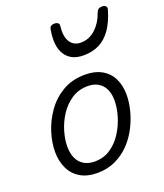

<svg xmlns="http://www.w3.org/2000/svg" viewBox="-155 -947 912 1068"><g transform="rotate(-20 301.0 -412.5)"><path d="M236 19Q177 19 136 -5.5Q95 -30 74.5 -73.5Q54 -117 54 -172Q54 -226 73 -286.5Q92 -347 130 -400Q168 -453 224.5 -486Q281 -519 357 -519Q415 -519 455.5 -496Q496 -473 516.5 -431.5Q537 -390 537 -335Q537 -294 525.5 -246.5Q514 -199 490.5 -152Q467 -105 431 -66.5Q395 -28 346 -4.5Q297 19 236 19ZM244 -46Q298 -46 339 -74Q380 -102 407.5 -146Q435 -190 449 -238Q463 -286 463 -328Q463 -368 449.5 -396Q436 -424 410.5 -439Q385 -454 349 -454Q295 -454 253.5 -426.5Q212 -399 184 -356Q156 -313 142 -265Q128 -217 128 -177Q128 -136 141.5 -106.5Q155 -77 181.5 -61.5Q208 -46 244 -46ZM388 -622Q314 -622 280.5 -673.5Q247 -725 264 -820Q266 -833 273.5 -838.5Q281 -844 295 -844Q308 -844 315.5 -837.5Q323 -831 321 -820Q314 -759 335 -726.5Q356 -694 398 -694Q447 -694 485 -729Q523 -764 541 -817Q547 -832 554.5 -837.5Q562 -843 576 -843Q590 -843 597.5 -835.5Q605 -828 601 -815Q581 -747 551 -704.5Q521 -662 480.5 -642Q440 -622 388 -622Z"/></g></svg>

Font: Playwrite CO Light
Style: Regular
Weight: 300
Version: Version 1.002